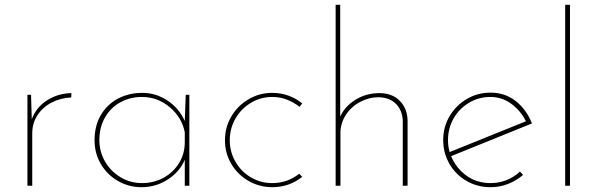

<svg xmlns="http://www.w3.org/2000/svg" viewBox="-20 -772 2483 798"><path d="M277 -385 276 -367Q232 -365 195 -346Q158 -327 136 -293.5Q114 -260 114 -218V0H94V-378H109L112 -276Q130 -326 175.5 -355Q221 -384 277 -385Z M767 -378V0H748V-108Q727 -58 677.5 -26Q628 6 568 6Q515 6 470 -20Q425 -46 399 -90.5Q373 -135 373 -189Q373 -250 399.5 -294.5Q426 -339 471 -362.5Q516 -386 571 -386Q629 -386 677 -353.5Q725 -321 748 -269L752 -378ZM748 -181V-222Q736 -284 685.5 -326.5Q635 -369 570 -369Q521 -369 480.5 -347Q440 -325 416.5 -284Q393 -243 393 -190Q393 -141 417 -100Q441 -59 481.5 -35Q522 -11 570 -11Q619 -11 659.5 -33Q700 -55 724 -94Q748 -133 748 -181Z M1112 6Q1058 6 1013 -20Q968 -46 941.5 -90.5Q915 -135 915 -189Q915 -243 941.5 -288Q968 -333 1013 -359.5Q1058 -386 1111 -386Q1147 -386 1179 -374.5Q1211 -363 1236 -342L1225 -328Q1172 -369 1112 -369Q1063 -369 1022.5 -344.5Q982 -320 958.5 -279Q935 -238 935 -189Q935 -141 958.5 -100Q982 -59 1022.5 -35Q1063 -11 1112 -11Q1174 -11 1224 -50L1236 -37Q1182 6 1112 6Z M1674 -273V0H1654V-271Q1652 -313 1626.5 -339.5Q1601 -366 1555 -368Q1514 -368 1477 -348.5Q1440 -329 1417.5 -294.5Q1395 -260 1395 -219V0H1375V-752H1394V-287Q1413 -330 1457.5 -357.5Q1502 -385 1557 -385Q1609 -385 1640.5 -354Q1672 -323 1674 -273Z M2141 -59 2154 -45Q2126 -21 2091.5 -7.5Q2057 6 2019 6Q1964 6 1919 -20Q1874 -46 1848 -91Q1822 -136 1822 -190Q1822 -244 1848.5 -289Q1875 -334 1920 -360.5Q1965 -387 2019 -387Q2079 -387 2123.5 -352Q2168 -317 2191 -259L1855 -123Q1875 -74 1918 -42.5Q1961 -11 2019 -11Q2054 -11 2085.5 -23.5Q2117 -36 2141 -59ZM1842 -190Q1842 -162 1849 -140L2166 -268Q2143 -313 2104.5 -341Q2066 -369 2018 -369Q1970 -369 1929.5 -345Q1889 -321 1865.5 -280Q1842 -239 1842 -190Z M2349 -752V0H2329V-752Z"/></svg>

Font: Josefin Sans Thin
Style: Regular
Weight: 250
Designer: Santiago Orozco
Foundry: Typemade
Version: Version 2.000